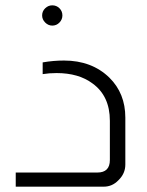

<svg xmlns="http://www.w3.org/2000/svg" viewBox="-20 -700 550 720"><path d="M176 -680Q192 -680 203 -669Q214 -658 214 -642Q214 -627 203 -615.5Q192 -604 176 -604Q161 -604 149.5 -615.5Q138 -627 138 -642Q138 -658 149.5 -669Q161 -680 176 -680ZM140 -466Q180 -473 220 -473Q324 -473 390 -409Q450 -350 450 -259V-83Q450 -49 424 -24Q401 0 369 0H39V-53H345Q392 -53 392 -100V-247Q392 -340 327 -387Q275 -426 192 -426Q164 -426 140 -422Z"/></svg>

Font: Almarai Light
Style: Regular
Weight: 300
Designer: Boutros International 2019
Foundry: Created by Boutros International 2019
Version: Version 1.10